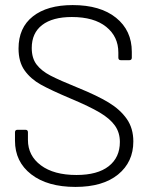

<svg xmlns="http://www.w3.org/2000/svg" viewBox="-20 -728 586 756"><path d="M39 -174V-207Q39 -217 49 -217H80Q90 -217 90 -207V-177Q90 -115 141 -77Q192 -39 281 -39Q364 -39 408 -73.5Q452 -108 452 -169Q452 -206 432.5 -233.5Q413 -261 372.5 -285Q332 -309 258 -340Q180 -373 140.5 -395Q101 -417 77 -450.5Q53 -484 53 -537Q53 -619 109.5 -663.5Q166 -708 266 -708Q375 -708 437 -658Q499 -608 499 -524V-501Q499 -491 489 -491H456Q446 -491 446 -501V-521Q446 -584 398 -622.5Q350 -661 263 -661Q187 -661 146 -629.5Q105 -598 105 -539Q105 -499 124 -474Q143 -449 178.5 -430.5Q214 -412 288 -382Q362 -352 407.5 -324.5Q453 -297 479 -260Q505 -223 505 -171Q505 -90 445 -41Q385 8 277 8Q167 8 103 -41.5Q39 -91 39 -174Z"/></svg>

Font: Barlow Light
Style: Regular
Weight: 300
Designer: Jeremy Tribby
Foundry: Tribby Type
Version: Version 1.422